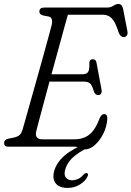

<svg xmlns="http://www.w3.org/2000/svg" viewBox="-24 -738 661 966"><path d="M349.5 0H17Q5.5 0 0.8 -5.5Q-4 -11 -3.5 -19Q-3.5 -34.5 16.5 -40L49 -46.5Q64 -50 73.5 -58Q83 -66 89 -84Q92.5 -95.5 103.2 -133.8Q114 -172 129.2 -226.5Q144.5 -281 161.5 -341.2Q178.5 -401.5 194 -457.5Q209.5 -513.5 220.8 -555Q232 -596.5 236 -612Q240 -628.5 236.8 -640Q233.5 -651.5 222.5 -654.5L191.5 -660.5Q174 -666 174 -679Q174 -700 199 -700H515Q533 -700 546.2 -709Q559.5 -718 572 -718Q590.5 -718 595.5 -692.5L617 -581Q619.5 -567 614.5 -559.8Q609.5 -552.5 600.5 -551.5Q581 -550 571.5 -578.5Q556 -629 537.5 -646.5Q519 -664 494 -664H317.5Q311 -641.5 298.2 -594.8Q285.5 -548 269 -487.8Q252.5 -427.5 235 -364.5H392.5Q411.5 -364.5 419.2 -376Q427 -387.5 425.5 -423Q427.5 -440 442 -440Q451.5 -440 456 -435Q460.5 -430 461.5 -422.5L487 -286.5Q489 -272.5 483.8 -266Q478.5 -259.5 470 -259.5Q454.5 -259.5 448 -279Q439 -310.5 428.2 -319Q417.5 -327.5 397.5 -327.5H225Q209 -268 194.8 -215.2Q180.5 -162.5 170.8 -126.2Q161 -90 159 -80Q147.5 -37 190.5 -37H349.5Q394 -37 424.5 -60Q455 -83 478.5 -145.5Q487.5 -164 500 -164Q516.5 -164 516 -141Q513.5 -101 496 -65.8Q478.5 -30.5 453.2 -8.2Q428 14 401 14Q387.5 14 376.5 7Q365.5 0 349.5 0ZM416 -18.5 422 2.5Q371.5 28 342.5 54.2Q313.5 80.5 303.5 117Q297 143 307.8 156Q318.5 169 338.5 169Q353 169 368.2 162.5Q383.5 156 395 141.5Q404.5 131.5 412 132.5Q416 133 418.2 137.5Q420.5 142 416 150.5Q407 171.5 379.2 189.5Q351.5 207.5 316 207.5Q274.5 207.5 256.5 184.8Q238.5 162 248 124.5Q272 34.5 416 -18.5Z"/></svg>

Font: Fraunces 72pt S100 Light
Style: Italic
Weight: 300
Italic angle: -16°
Version: Version 1.000; ttfautohint (v1.8.3)